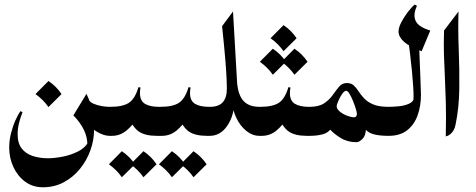

<svg xmlns="http://www.w3.org/2000/svg" viewBox="-20 -583 2044 824"><path d="M450.2 -124.5Q460.4 -124.5 467 -113.8Q473.6 -103 477.1 -88.4Q480.5 -73.7 480.5 -62.5Q480.5 -50.8 477.1 -36.1Q473.6 -21.5 467 -10.7Q460.4 0 450.2 0Q426.8 0 398.9 -15.9Q371.1 -31.7 360.4 -47.9V-155.8Q365.2 -145 381.3 -137.9Q397.5 -130.9 416.7 -127.7Q436 -124.5 450.2 -124.5ZM351.1 -180.2Q369.6 -142.6 376.7 -102.1Q383.8 -61.5 383.8 -27.8Q383.8 17.6 368.2 61.5Q352.5 105.5 323.2 141.6Q293.9 177.7 253.7 199.2Q213.4 220.7 164.1 220.7Q120.6 220.7 88.1 196.8Q55.7 172.9 37.6 134Q19.5 95.2 19.5 50.8Q19.5 19.5 27.3 -11.2Q35.2 -42 46.4 -67.1Q57.6 -92.3 67.9 -106L76.7 -101.6Q67.9 -79.6 61.8 -55.7Q55.7 -31.7 55.7 -6.8Q55.7 32.2 73.5 54.7Q91.3 77.1 121.1 86.7Q150.9 96.2 186 96.2Q212.9 96.2 247.6 89.6Q282.2 83 312.7 68.1Q343.3 53.2 357.4 29.3L355 39.1Q355.5 -25.9 294.9 -87.9ZM188 -235.4Q222.2 -212.4 244.1 -179.2L188 -123.5Q166 -155.3 132.3 -179.2Z M450.2 0Q440.4 0 432.1 -18.3Q423.8 -36.6 423.8 -62.5Q423.8 -87.9 432.1 -106.2Q440.4 -124.5 450.2 -124.5H452.6Q506.8 -124.5 533.2 -141.8Q559.6 -159.2 574.2 -209L583 -207.5Q580.6 -194.3 580.6 -184.1Q580.6 -150.4 602.1 -137.5Q623.5 -124.5 662.6 -124.5H665Q675.3 -124.5 686.8 -106.2Q698.2 -87.9 698.2 -62.5Q698.2 -36.6 687 -18.3Q675.8 0 665 0H653.3Q602.5 0 575.7 -18.6Q548.8 -37.1 526.9 -90.8L572.8 -83Q551.3 -46.4 523.4 -23.2Q495.6 0 460 0ZM502.9 65.9Q537.1 88.9 559.1 122.1L502.9 177.7Q481 146 447.3 122.1ZM595.7 65.9Q629.9 88.9 651.9 122.1L595.7 177.7Q573.7 146 540 122.1Z M665 0Q655.3 0 647 -18.3Q638.7 -36.6 638.7 -62.5Q638.7 -87.9 647 -106.2Q655.3 -124.5 665 -124.5H667.5Q721.7 -124.5 748 -141.8Q774.4 -159.2 789.1 -209L797.9 -207.5Q795.4 -194.3 795.4 -184.1Q795.4 -150.4 816.9 -137.5Q838.4 -124.5 877.4 -124.5H879.9Q890.1 -124.5 901.6 -106.2Q913.1 -87.9 913.1 -62.5Q913.1 -36.6 901.9 -18.3Q890.6 0 879.9 0H868.2Q817.4 0 790.5 -18.6Q763.7 -37.1 741.7 -90.8L787.6 -83Q766.1 -46.4 738.3 -23.2Q710.4 0 674.8 0ZM717.8 65.9Q752 88.9 773.9 122.1L717.8 177.7Q695.8 146 662.1 122.1ZM810.5 65.9Q844.7 88.9 866.7 122.1L810.5 177.7Q788.6 146 754.9 122.1Z M980 -533.7 997.6 -227.5Q1002.4 -173.8 1025.6 -149.2Q1048.8 -124.5 1093.8 -124.5Q1105.5 -124.5 1112.8 -113.8Q1120.1 -103 1123.5 -88.4Q1127 -73.7 1127 -62.5Q1127 -50.8 1123.5 -36.1Q1120.1 -21.5 1112.8 -10.7Q1105.5 0 1093.8 0Q1063.5 0 1037.4 -21Q1011.2 -42 994.4 -76.7Q977.5 -111.3 975.6 -152.3L986.8 -153.3Q985.4 -87.9 955.8 -43.9Q926.3 0 879.9 0Q867.7 0 860.6 -10.7Q853.5 -21.5 850.6 -36.1Q847.7 -50.8 847.7 -62.5Q847.7 -73.7 850.6 -88.4Q853.5 -103 860.6 -113.8Q867.7 -124.5 879.9 -124.5Q918.9 -124.5 936.3 -144.5Q953.6 -164.6 953.6 -203.1Q953.6 -213.4 952.6 -240.7Q951.7 -268.1 947.3 -323Q942.9 -377.9 933.1 -470.7Z M1093.8 0Q1084 0 1075.7 -18.3Q1067.4 -36.6 1067.4 -62.5Q1067.4 -87.9 1075.7 -106.2Q1084 -124.5 1093.8 -124.5H1096.2Q1150.4 -124.5 1176.8 -141.8Q1203.1 -159.2 1217.8 -209L1226.6 -207.5Q1224.1 -194.3 1224.1 -184.1Q1224.1 -150.4 1245.6 -137.5Q1267.1 -124.5 1306.2 -124.5H1308.6Q1318.8 -124.5 1330.3 -106.2Q1341.8 -87.9 1341.8 -62.5Q1341.8 -36.6 1330.6 -18.3Q1319.3 0 1308.6 0H1296.9Q1246.1 0 1219.2 -18.6Q1192.4 -37.1 1170.4 -90.8L1216.3 -83Q1194.8 -46.4 1167 -23.2Q1139.2 0 1103.5 0ZM1196.8 -475.1Q1231 -452.1 1252.9 -418.9L1196.8 -363.3Q1174.8 -395 1141.1 -418.9ZM1150.9 -374Q1185.1 -351.1 1207 -317.9L1150.9 -262.2Q1128.9 -293.9 1095.2 -317.9ZM1243.7 -374Q1277.8 -351.1 1299.8 -317.9L1243.7 -262.2Q1221.7 -293.9 1188 -317.9Z M1468.8 -226.6Q1487.3 -226.6 1498.3 -216.3Q1509.3 -206.1 1519 -190.9Q1528.8 -175.8 1543.2 -160.4Q1557.6 -145 1582 -134.8Q1606.4 -124.5 1647.5 -124.5Q1658.7 -124.5 1665.5 -113.8Q1672.4 -103 1675.8 -88.4Q1679.2 -73.7 1679.2 -62.5Q1679.2 -50.8 1675.8 -36.1Q1672.4 -21.5 1665.5 -10.7Q1658.7 0 1647.5 0Q1605.5 0 1580.1 -7.8Q1554.7 -15.6 1543 -35.6H1550.8Q1550.8 -2.4 1536.1 12.5Q1521.5 27.3 1510.3 27.3Q1471.2 27.3 1440.9 8.5Q1410.6 -10.3 1392.6 -31.7L1402.8 -34.2Q1390.6 -13.7 1365.7 -6.8Q1340.8 0 1308.6 0Q1298.8 0 1292.7 -11Q1286.6 -22 1283.9 -36.9Q1281.2 -51.8 1281.2 -63.5Q1281.2 -80.6 1287.6 -102.5Q1293.9 -124.5 1308.6 -124.5Q1348.6 -124.5 1371.3 -139.9Q1394 -155.3 1408.2 -175.5Q1422.4 -195.8 1435.3 -211.2Q1448.2 -226.6 1468.8 -226.6ZM1424.8 -127.9Q1424.8 -115.2 1438.7 -104Q1452.6 -92.8 1470.2 -86.2Q1487.8 -79.6 1499 -79.6Q1511.7 -79.6 1511.7 -94.7Q1511.7 -100.1 1507.1 -115.7Q1502.4 -131.3 1495.1 -149.4Q1487.8 -167.5 1480 -180.4Q1472.2 -193.4 1465.8 -193.4Q1457.5 -193.4 1447.8 -179Q1438 -164.6 1431.4 -148.4Q1424.8 -132.3 1424.8 -127.9Z M1727.1 -451.2 1777.3 -421.4Q1782.2 -313 1783.9 -255.9Q1785.6 -198.7 1786.6 -176.3Q1786.6 -127.9 1772.2 -87.9Q1757.8 -47.9 1727.3 -23.9Q1696.8 0 1647.5 0Q1637.7 0 1631.6 -10.7Q1625.5 -21.5 1622.8 -36.1Q1620.1 -50.8 1620.1 -62.5Q1620.1 -73.7 1622.8 -88.4Q1625.5 -103 1631.6 -113.8Q1637.7 -124.5 1647.5 -124.5Q1668.5 -124.5 1692.1 -127Q1715.8 -129.4 1734.4 -137.5Q1752.9 -145.5 1756.8 -161.1L1752.4 -144Q1754.9 -151.9 1754.9 -168.9Q1754.9 -202.6 1748.3 -273.7Q1741.7 -344.7 1727.1 -451.2ZM1759.8 -563.5 1769.5 -558.1Q1751.5 -519.5 1763.9 -493.2Q1776.4 -466.8 1826.7 -452.1L1789.6 -363.3Q1735.8 -383.3 1713.1 -404.3Q1690.4 -425.3 1690.4 -448.2Q1690.4 -464.4 1702.1 -487.1Q1713.9 -509.8 1730 -531Q1746.1 -552.2 1759.8 -563.5Z M1885.7 -452.1 1947.8 -533.7Q1945.3 -457 1948.7 -372.1Q1952.1 -287.1 1951.2 -203.1Q1950.2 -119.1 1934.6 -45.9Q1930.7 -27.3 1919.7 -14.2Q1908.7 -1 1893.1 2.4Q1895 -83.5 1893.3 -144.5Q1891.6 -205.6 1889.2 -253.7Q1886.7 -301.8 1885.3 -348.1Q1883.8 -394.5 1885.7 -452.1Z"/></svg>

Font: Lateef
Style: Bold
Weight: 700
Designer: SIL International
Foundry: SIL International
Version: Version 4.200